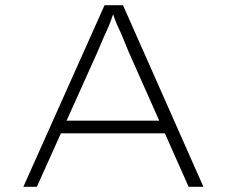

<svg xmlns="http://www.w3.org/2000/svg" viewBox="-20 -720 874 740"><path d="M70 0 383 -700H454L764 0H707L475 -522Q460 -559 451.5 -579.5Q443 -600 436.5 -613Q430 -626 424 -642.5Q418 -659 408 -687L424 -688Q413 -655 406 -636.5Q399 -618 392 -603.5Q385 -589 377 -570Q369 -551 354 -516L122 0ZM194 -206 215 -255H621L635 -206Z"/></svg>

Font: Lexend Mega ExtraLight
Style: Regular
Weight: 250
Version: Version 1.007